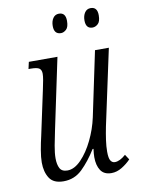

<svg xmlns="http://www.w3.org/2000/svg" viewBox="-83 -779 621 846"><g transform="rotate(-10 227.0 -356.0)"><path d="M347 10Q314 10 299 -12.5Q284 -35 284 -72Q284 -87 287 -109H283Q252 -59 217 -25Q182 9 133 9Q88 9 70 -19Q52 -47 52 -89Q52 -112 57.5 -144Q63 -176 70 -205L113 -406Q118 -429 121 -446Q124 -463 124 -474Q124 -491 114 -498Q104 -505 76 -505H66L73 -536H201L134 -218Q127 -186 121 -153Q115 -120 115 -97Q115 -69 124 -52Q133 -35 158 -35Q189 -35 219.5 -66.5Q250 -98 273.5 -146.5Q297 -195 308 -246L369 -536H431L358 -196Q352 -166 348 -138Q344 -110 344 -86Q344 -57 351 -46Q358 -35 370 -35Q392 -35 419 -59L434 -36Q417 -18 394 -4Q371 10 347 10ZM376 -636Q346 -636 346 -673Q346 -694 355.5 -708Q365 -722 382 -722Q412 -722 412 -685Q412 -657 400.5 -646.5Q389 -636 376 -636ZM235 -636Q204 -636 204 -673Q204 -694 213.5 -708Q223 -722 240 -722Q270 -722 270 -685Q270 -657 258.5 -646.5Q247 -636 235 -636Z"/></g></svg>

Font: Noto Serif ExtraCondensed Light
Style: Italic
Weight: 300
Width: 2
Italic angle: -12°
Designer: Monotype Design Team
Foundry: Monotype Imaging Inc.
Version: Version 2.014; ttfautohint (v1.8.4.7-5d5b)